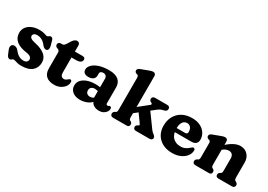

<svg xmlns="http://www.w3.org/2000/svg" viewBox="8 -1568 3356 2401"><g transform="rotate(30 1686.0 -367.5)"><path d="M257.3 -421Q227.7 -421 213 -408.7Q198.4 -396.4 198.4 -378.6Q198.4 -365.9 205.9 -356.2Q213.5 -346.5 226.8 -339.5Q240.2 -332.6 258.3 -328.5Q334.9 -312.5 383.5 -288.2Q432.1 -263.9 455.1 -230Q478.2 -196.2 478.2 -151.8Q478.2 -77.8 426.9 -32.8Q375.6 12.2 269.6 12.2Q241.6 12.2 219.8 6.9Q198.1 1.7 182.3 -3.6Q166.6 -8.8 156 -8.8Q145.7 -8.8 138.5 -3.3Q131.3 2.2 124.2 7.7Q117.1 13.2 107 13.2Q93.4 13.2 82 3.8Q70.6 -5.5 62 -26.6L38.2 -83.6Q26.4 -113.5 33.1 -134.3Q39.7 -155.1 57.2 -161.4Q75.1 -167.6 96 -160.7Q116.9 -153.8 131.2 -135.8Q148.2 -113.2 167.7 -95.6Q187.2 -78 210.6 -67.8Q234 -57.6 262.4 -57.6Q294.3 -57.6 309.6 -71.9Q324.8 -86.3 324.8 -108.4Q324.8 -123.9 316.1 -135Q307.4 -146 289.7 -153.4Q272.1 -160.8 245.6 -165.2Q176.6 -174.9 132.3 -197.6Q87.9 -220.2 66.5 -255.1Q45.1 -289.9 45.1 -335.6Q45.1 -381.9 70.9 -417Q96.7 -452.1 142.4 -471.8Q188.1 -491.6 248 -491.6Q284.6 -491.6 307.8 -486.3Q331.1 -481.1 344.1 -475.8Q357.1 -470.6 362.6 -470.6Q372.4 -470.6 380.4 -475.8Q388.4 -481.1 396.2 -486.3Q404.1 -491.6 413.4 -491.6Q425.1 -491.6 434.9 -483.1Q444.7 -474.7 449.8 -454.6L468 -388.8Q474.4 -365 470.3 -344.2Q466.2 -323.5 446.6 -318.2Q431.7 -314.3 415.3 -323.2Q399 -332 384.4 -350.8Q360.9 -383.9 327.9 -402.5Q295 -421 257.3 -421Z M561.5 -401.9 548.9 -405.8Q537.6 -411.6 530.9 -420.3Q524.1 -428.9 524.1 -442.3Q524.1 -458 535.3 -468.1Q546.4 -478.2 563.8 -478.2H586.1Q597.3 -478.2 607.2 -485.6Q617.1 -493.1 628.4 -510.4L665.9 -569.8Q677.4 -586.5 693.3 -597.7Q709.3 -609 723.5 -609Q742.6 -609 754.3 -597.7Q766.1 -586.5 766.1 -565.8V-175.4Q766.1 -144.2 778.9 -127.8Q791.7 -111.4 816.1 -111.4Q830.7 -111.4 841.8 -117.1Q852.9 -122.8 861.6 -130.5Q870.4 -138.2 878.2 -143.7Q886 -149.2 893.9 -148.4Q902.7 -148 908.7 -140Q914.7 -132.1 914.1 -118.4Q913.6 -84.3 891.1 -54.3Q868.6 -24.4 831 -6.1Q793.4 12.2 748.1 12.2Q672.1 12.2 630.8 -23.9Q589.5 -60.1 589.5 -134.6V-359.3Q589.5 -380.3 582 -388.4Q574.4 -396.4 561.5 -401.9ZM700.9 -392.7V-478.2H877.1Q895.3 -478.2 905.5 -470Q915.7 -461.9 915.7 -446.1Q915.7 -423.2 895.6 -408Q875.5 -392.7 828.9 -392.7Z M1277.9 -74.6V-89.4L1261.9 -95.6V-370.5Q1261.9 -396.2 1247.6 -410.9Q1233.2 -425.5 1208.2 -425.5Q1187.5 -425.5 1174.6 -416.6Q1161.7 -407.7 1161.7 -393.9V-362.1Q1161.7 -326.1 1137.2 -306.4Q1112.7 -286.7 1067.5 -286.7Q1028.9 -286.7 1009.6 -303.9Q990.3 -321 990.3 -351.1Q990.3 -384 1020.1 -416.1Q1049.9 -448.2 1109.4 -469.3Q1168.9 -490.5 1257.2 -490.5Q1347.7 -490.5 1392.1 -452.2Q1436.5 -414 1436.5 -348.7V-117.2Q1436.5 -108.6 1441.2 -102.2Q1446 -95.9 1456.4 -95.9Q1462.9 -95.9 1466.7 -97.6Q1470.6 -99.4 1473.7 -101.7Q1476.5 -103.7 1479.4 -105.3Q1482.3 -107 1486.4 -107Q1498.1 -107 1504.6 -99Q1511.1 -91 1511.1 -78.8Q1511.1 -57 1496.7 -35.7Q1482.4 -14.4 1456.3 -0.5Q1430.2 13.4 1394.5 13.4Q1344.7 13.4 1311.3 -10.9Q1277.9 -35.3 1277.9 -74.6ZM970.7 -107.1Q970.7 -174 1032.2 -214.3Q1093.6 -254.6 1195.6 -254.6Q1225.2 -254.6 1250 -250.8Q1274.9 -247 1291.3 -240L1274.1 -187.6Q1260.7 -193.7 1246.6 -197Q1232.5 -200.2 1216 -200.2Q1185.5 -200.2 1167.3 -184.2Q1149.1 -168.2 1149.1 -141.3Q1149.1 -113.3 1165.8 -97.9Q1182.5 -82.5 1209.1 -82.5Q1231.8 -82.5 1251 -92Q1270.2 -101.6 1282.1 -116.3L1294.9 -64.9Q1268.2 -27.4 1220.6 -7Q1173 13.4 1119.7 13.4Q1052.3 13.4 1011.5 -20.3Q970.7 -54 970.7 -107.1Z M1593.4 0Q1574.6 0 1563.5 -9.8Q1552.4 -19.6 1552.4 -36.8Q1552.4 -50 1558.6 -59Q1564.8 -68 1576.2 -74.8L1587 -79.8Q1595.3 -84.7 1599.7 -93.8Q1604 -102.9 1604 -125.8V-580.4Q1604 -600.8 1598.6 -608.6Q1593.1 -616.4 1583.8 -620.4L1568.8 -623.6Q1558.5 -628.8 1552.1 -636.5Q1545.6 -644.2 1545.6 -656.4Q1545.6 -670.2 1554.1 -679.8Q1562.5 -689.4 1580.8 -696.2L1676.6 -732.2Q1698.5 -740.7 1713.4 -744.9Q1728.3 -749.2 1744 -749.2Q1761 -749.2 1770.8 -738Q1780.6 -726.8 1780.6 -709.2V-125.8Q1780.6 -100.5 1784.3 -90.6Q1788.1 -80.7 1796.8 -75.8L1808.2 -70Q1827.2 -58 1827.2 -36.8Q1827.2 0 1790.2 0ZM1725 -218.7 1915.4 -371.7Q1926.8 -380.3 1926.6 -387.6Q1926.4 -394.8 1914.7 -401.6L1902.5 -407.5Q1892.3 -414 1887.7 -422.3Q1883.1 -430.5 1883.1 -441.4Q1883.1 -459 1894.2 -468.6Q1905.3 -478.2 1924.1 -478.2H2099.4Q2118.7 -478.2 2129.5 -468.6Q2140.4 -459 2140.4 -441.4Q2140.4 -426.3 2130.8 -414.4Q2121.2 -402.4 2090.4 -395.5Q2071.9 -391.8 2054.9 -384.4Q2038 -377 2009.4 -354.7L1750.6 -150.1ZM1920.6 -352.7 2092.9 -115.5Q2103.2 -101.6 2110.6 -94.2Q2118.1 -86.8 2128.9 -79.3Q2142.8 -68.8 2151.8 -58.4Q2160.8 -48.1 2160.8 -34.8Q2160.8 -18.4 2149.9 -9.2Q2139.1 0 2119.8 0H1920.5Q1904.1 0 1893.8 -9.8Q1883.5 -19.6 1883.5 -36.8Q1883.5 -47.2 1887.7 -54.4Q1892 -61.6 1901.6 -67.4L1913.1 -73.6Q1929.4 -82.5 1924.4 -92.6Q1919.4 -102.7 1906.7 -120.4L1807 -257.8Z M2676.9 -307.6Q2676.9 -270.2 2654.6 -250.2Q2632.3 -230.2 2591.7 -230.2H2299.9V-286H2468.3Q2501.5 -286 2501.5 -317.8Q2501.5 -361.8 2480.9 -384.2Q2460.3 -406.6 2431.1 -406.6Q2407.5 -406.6 2388.2 -393.3Q2368.9 -380 2357.7 -353.3Q2346.5 -326.6 2346.5 -285.8Q2346.5 -198 2388.6 -153.9Q2430.8 -109.9 2500.1 -109.9Q2537.6 -109.9 2568.9 -124.3Q2600.3 -138.7 2621.7 -161.5Q2633.6 -171.9 2640.5 -176Q2647.5 -180.1 2654.5 -179.3Q2662.9 -178.9 2669.5 -172.4Q2676.1 -166 2676.1 -150.9Q2675.6 -108.3 2647.5 -70.8Q2619.4 -33.4 2568.8 -10Q2518.3 13.3 2449.6 13.3Q2370.4 13.3 2311.8 -17.6Q2253.2 -48.4 2221.2 -103.7Q2189.1 -159 2189.1 -231.6Q2189.1 -306.5 2220.4 -365.1Q2251.6 -423.7 2311.3 -457.5Q2370.9 -491.4 2455.9 -491.4Q2523.9 -491.4 2573.5 -466.6Q2623.1 -441.9 2650 -400.2Q2676.9 -358.6 2676.9 -307.6Z M2969.1 -450.2V-125.8Q2969.1 -100.5 2972.8 -90.6Q2976.6 -80.7 2985.3 -75.8L2996.7 -70Q3015.7 -58 3015.7 -36.8Q3015.7 0 2978.7 0H2781.9Q2763.1 0 2752 -9.8Q2740.9 -19.6 2740.9 -36.8Q2740.9 -50 2747.1 -59Q2753.3 -68 2764.7 -74.8L2775.5 -79.8Q2783.8 -84.7 2788.2 -93.8Q2792.5 -102.9 2792.5 -125.8V-321.4Q2792.5 -341.8 2787.1 -349.6Q2781.6 -357.4 2772.3 -361.4L2757.3 -364.6Q2747 -370.2 2740.6 -377.7Q2734.1 -385.2 2734.1 -397.4Q2734.1 -411.2 2742.6 -420.8Q2751 -430.4 2769.3 -437.2L2865.1 -473.2Q2887 -481.7 2901.9 -485.9Q2916.8 -490.2 2932.5 -490.2Q2949.5 -490.2 2959.3 -479Q2969.1 -467.8 2969.1 -450.2ZM2951.5 -315.8 2917.7 -354.6 2942.1 -377.6Q3007.6 -439.8 3057.9 -465.7Q3108.3 -491.6 3151.4 -491.6Q3217.1 -491.6 3257.8 -448.7Q3298.5 -405.9 3298.5 -336.4V-125.8Q3298.5 -102.9 3302.8 -93.6Q3307.2 -84.3 3315.5 -79.8L3326.1 -74.8Q3337.5 -67.2 3343.7 -58.6Q3349.9 -50 3349.9 -36.8Q3349.9 -19.6 3339 -9.8Q3328.2 0 3308.9 0H3112.1Q3075.1 0 3075.1 -36.8Q3075.1 -58 3094.1 -70L3105.7 -75.8Q3114.4 -80.7 3118.2 -90.6Q3121.9 -100.5 3121.9 -125.8V-293.6Q3121.9 -329.8 3104.5 -349Q3087.1 -368.2 3056.2 -368.2Q3036.4 -368.2 3014.5 -360.4Q2992.7 -352.6 2970.5 -332.6Z"/></g></svg>

Font: Fraunces SuperSoft 9pt
Style: Regular
Weight: 900
Version: Version 1.000;[b76b70a41]